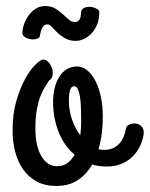

<svg xmlns="http://www.w3.org/2000/svg" viewBox="-20 -593 500 641"><path d="M400.9 -165Q401.9 -170.9 407.5 -174.8Q413.1 -178.7 420.4 -180.2Q427.7 -181.6 435.8 -180.2Q443.8 -178.7 450 -173.6Q456.1 -168.5 458.7 -159.4Q461.4 -150.4 458 -136.2Q453.6 -115.7 443.6 -97.9Q433.6 -80.1 418.5 -66.4Q403.3 -52.7 382.8 -44.9Q362.3 -37.1 336.9 -37.1Q323.2 -37.1 311.3 -38.6Q299.3 -40 288.1 -43.9Q269.5 -11.7 240.2 8.1Q210.9 27.8 168 27.8Q129.9 27.8 102.5 12.9Q75.2 -2 57.1 -27.6Q39.1 -53.2 30.5 -86.9Q22 -120.6 22 -158.2Q22 -213.4 34.9 -257.1Q47.9 -300.8 64.9 -331.3Q82 -361.8 98.9 -377.9Q115.7 -394 124 -394Q133.8 -394 141.8 -385.5Q149.9 -377 153.6 -365.5Q157.2 -354 155.5 -342.3Q153.8 -330.6 144 -324.2Q138.2 -314.9 130.1 -302.7Q122.1 -290.5 115 -272.2Q107.9 -253.9 103 -227.5Q98.1 -201.2 98.1 -164.1Q98.1 -132.3 103.8 -108.9Q109.4 -85.4 119.4 -69.6Q129.4 -53.7 142.3 -45.9Q155.3 -38.1 169.9 -38.1Q191.4 -38.1 205.3 -48.6Q219.2 -59.1 229 -76.2Q193.8 -106.4 175.5 -153.1Q157.2 -199.7 157.2 -253.9Q157.2 -277.3 162.4 -298.6Q167.5 -319.8 177.5 -335.9Q187.5 -352.1 202.6 -361.6Q217.8 -371.1 237.8 -371.1Q255.4 -371.1 271 -358.4Q286.6 -345.7 298.3 -323.2Q310.1 -300.8 316.7 -270Q323.2 -239.3 323.2 -203.1Q323.2 -175.3 319.8 -147.9Q316.4 -120.6 309.1 -95.2Q314.5 -93.3 319.1 -93Q323.7 -92.8 329.1 -92.8Q345.2 -92.8 357.7 -98.6Q370.1 -104.5 378.9 -114.3Q387.7 -124 393.1 -137.2Q398.4 -150.4 400.9 -165ZM210 -257.8Q210 -224.1 220.5 -193.8Q231 -163.6 248 -141.1Q251 -165 251 -187Q251 -212.4 250.2 -234.1Q249.5 -255.9 246.8 -271.5Q244.1 -287.1 239.5 -296.1Q234.9 -305.2 227.1 -305.2Q210 -305.2 210 -257.8ZM113.3 -474.6Q113.3 -467.8 105.7 -464.6Q98.1 -461.4 90.3 -461.4Q84 -461.4 77.6 -463.1Q71.3 -464.8 66.2 -467.5Q61 -470.2 57.9 -473.9Q54.7 -477.5 54.7 -481.4Q54.7 -496.1 60.3 -512.2Q65.9 -528.3 75.7 -541.7Q85.4 -555.2 99.4 -564Q113.3 -572.8 130.4 -572.8Q150.9 -572.8 164.6 -564.5Q178.2 -556.2 189.2 -546.1Q200.2 -536.1 209.5 -527.8Q218.8 -519.5 230.5 -519.5Q240.2 -519.5 245.4 -527.8Q250.5 -536.1 250.5 -550.3Q250.5 -556.2 253.2 -559.8Q255.9 -563.5 259.8 -565.9Q263.7 -568.4 268.6 -569.3Q273.4 -570.3 277.3 -570.3Q289.6 -570.3 300.5 -564.9Q311.5 -559.6 311.5 -552.7Q311.5 -528.3 304 -510.5Q296.4 -492.7 284.7 -480.5Q272.9 -468.3 259 -462.4Q245.1 -456.5 232.4 -456.5Q212.4 -456.5 197.5 -465.1Q182.6 -473.6 171.6 -484.1Q160.6 -494.6 152.8 -503.2Q145 -511.7 139.6 -511.7Q132.3 -511.7 127.9 -508.3Q123.5 -504.9 120.6 -499.5Q117.7 -494.1 116.2 -487.5Q114.7 -481 113.3 -474.6Z"/></svg>

Font: Grand Hotel
Style: Regular
Weight: 400
Designer: Brian J. Bonislawsky & Jim Lyles for Astigmatic (AOETI)
Foundry: Astigmatic (AOETI)
Version: Version 001.000